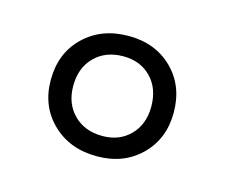

<svg xmlns="http://www.w3.org/2000/svg" viewBox="-48 -871 407 347"><g transform="rotate(15 155.0 -697.5)"><path d="M156 -585Q105 -585 72.5 -616.5Q40 -648 40 -697Q40 -747 72.5 -778.5Q105 -810 156 -810Q206 -810 238 -778.5Q270 -747 270 -697Q270 -648 238 -616.5Q206 -585 156 -585ZM156 -623Q188 -623 208 -643.5Q228 -664 228 -697Q228 -731 208 -751.5Q188 -772 156 -772Q123 -772 102.5 -751.5Q82 -731 82 -697Q82 -664 102.5 -643.5Q123 -623 156 -623Z"/></g></svg>

Font: Gowun Batang
Style: Regular
Weight: 400
Designer: Yanghee Ryu
Foundry: Yanghee Ryu
Version: Version 2.000